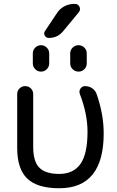

<svg xmlns="http://www.w3.org/2000/svg" viewBox="-20 -999 612 1008"><path d="M310.5 -834Q281.2 -799.8 236.3 -799.8Q221.7 -799.8 214.8 -812.5Q208 -825.2 216.8 -836.9L279.3 -930.7Q293.9 -953.1 317.9 -965.8Q341.8 -978.5 369.1 -978.5H373Q390.6 -978.5 397.5 -962.9Q404.3 -947.3 393.6 -934.6ZM152.3 -666V-718.8Q152.3 -736.3 165 -749Q177.7 -761.7 195.3 -761.7Q212.9 -761.7 225.6 -749Q238.3 -736.3 238.3 -718.8V-666Q238.3 -648.4 225.6 -635.7Q212.9 -623 195.3 -623Q177.7 -623 165 -635.7Q152.3 -648.4 152.3 -666ZM348.6 -666V-718.8Q348.6 -736.3 361.3 -749Q374 -761.7 392.1 -761.7Q410.2 -761.7 422.9 -749Q435.5 -736.3 435.5 -718.8V-666Q435.5 -648.4 422.9 -635.7Q410.2 -623 392.1 -623Q374 -623 361.3 -635.7Q348.6 -648.4 348.6 -666ZM291 -10.7Q175.8 -10.7 123 -61.5Q70.3 -112.3 70.3 -221.7V-504.9Q70.3 -522.5 82.5 -534.7Q94.7 -546.9 112.3 -546.9Q129.9 -546.9 142.1 -534.7Q154.3 -522.5 154.3 -504.9V-227.5Q154.3 -151.4 186.5 -118.7Q218.8 -85.9 291 -85.9Q365.2 -85.9 402.3 -138.2Q439.5 -190.4 439.5 -307.6Q439.5 -400.4 399.4 -504.9Q393.6 -520.5 402.3 -533.7Q411.1 -546.9 426.8 -546.9Q447.3 -546.9 464.4 -535.2Q481.4 -523.4 487.3 -504.9Q524.4 -399.4 524.4 -298.8Q524.4 -10.7 291 -10.7Z"/></svg>

Font: Gen Jyuu Gothic Regular
Style: Regular
Weight: 400
Designer: [Source Han Sans]
Ryoko NISHIZUKA  (kana & ideographs); Paul D. Hunt (Latin, Greek & Cyrillic); Wenlong ZHANG  (bopomofo
Version: Version 1.002.20150607